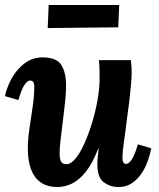

<svg xmlns="http://www.w3.org/2000/svg" viewBox="-21 -742 639 773"><path d="M211 11Q169 11 142.5 -8Q116 -27 103.5 -61.5Q91 -96 91 -143Q91 -180 97.5 -224Q104 -268 110.5 -312Q117 -356 117 -392Q117 -409 111.5 -413.5Q106 -418 101 -418Q90 -418 78 -401Q66 -384 53 -339L-1 -355Q3 -376 14.5 -403Q26 -430 45 -454.5Q64 -479 90 -495Q116 -511 150 -511Q206 -511 225.5 -481Q245 -451 245 -398Q245 -368 241 -330.5Q237 -293 232 -254Q227 -215 223 -180.5Q219 -146 219 -123Q219 -108 222 -98.5Q225 -89 231 -85Q237 -81 247 -81Q264 -81 282.5 -103Q301 -125 318 -162.5Q335 -200 349 -245.5Q363 -291 371.5 -338.5Q380 -386 380 -428Q380 -442 379.5 -465Q379 -488 377 -500H506Q508 -479 508.5 -470.5Q509 -462 509 -452Q509 -431 506.5 -401.5Q504 -372 500 -338Q496 -304 491 -270Q488 -243 484.5 -218Q481 -193 478 -171.5Q475 -150 473.5 -133.5Q472 -117 472 -108Q472 -92 476.5 -87Q481 -82 486 -82Q497 -82 509 -99Q521 -116 534 -161L588 -145Q584 -124 575 -97Q566 -70 550 -45.5Q534 -21 511 -5Q488 11 455 11Q423 11 397 -8Q371 -27 371 -80Q371 -100 373 -114Q375 -128 376 -145H375Q352 -85 325 -51Q298 -17 269 -3Q240 11 211 11ZM171 -629 175 -722H459L455 -632Z"/></svg>

Font: Lora
Style: Bold Italic
Weight: 700
Italic angle: -3°
Designer: Olga Karpushina, Alexei Vanyashin (Cyrillic)
Foundry: Cyreal
Version: Version 3.004